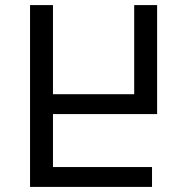

<svg xmlns="http://www.w3.org/2000/svg" viewBox="-20 -734 735 754"><path d="M98 -714H188V-364H507V-714H597V-286H188V-78H577V0H98Z"/></svg>

Font: Go Noto Current
Style: Regular
Weight: 400
Designer: Monotype Design Team
Foundry: Monotype Imaging Inc.
Version: Version 2.007; ttfautohint (v1.8) -l 8 -r 50 -G 200 -x 14 -D